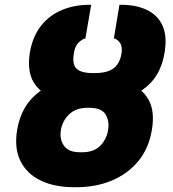

<svg xmlns="http://www.w3.org/2000/svg" viewBox="-20 -780 728 810"><path d="M369.6 -453.1H379.4Q460.4 -453.1 519.5 -430.9Q578.6 -408.7 606.4 -359.9Q634.3 -311 620.6 -231.4Q607.9 -154.3 563.5 -100.3Q519 -46.4 451.7 -18.3Q384.3 9.8 302.2 9.8H292.5Q210.4 9.8 151.9 -18.3Q93.3 -46.4 66.4 -100.3Q39.6 -154.3 52.2 -231.4Q65.9 -311 109.9 -359.9Q153.8 -408.7 220.5 -430.9Q287.1 -453.1 369.6 -453.1ZM357.9 -325.2H348.1Q300.8 -325.2 272.2 -298.1Q243.7 -271 236.8 -231.4Q230.5 -192.4 250 -165Q269.5 -137.7 316.9 -137.7H326.7Q376 -137.7 402.8 -165Q429.7 -192.4 436 -231.4Q442.4 -271 424.8 -298.1Q407.2 -325.2 357.9 -325.2ZM380.4 -471.7Q416 -471.7 439 -480.7Q461.9 -489.7 474.9 -508.1Q487.8 -526.4 492.7 -553.7Q497.1 -584 486.1 -599.4Q475.1 -614.7 460.4 -618.2L483.9 -759.8Q551.8 -760.7 598.4 -738.8Q645 -716.8 665.5 -672.1Q686 -627.4 674.3 -558.6Q661.6 -480.5 618.4 -433.6Q575.2 -386.7 508.8 -366Q442.4 -345.2 358.9 -344.7H351.1Q268.6 -345.2 209 -366Q149.4 -386.7 121.6 -433.6Q93.8 -480.5 106 -558.6Q117.7 -626 152.8 -670.9Q188 -715.8 242.4 -738.3Q296.9 -760.7 364.7 -759.8L340.3 -618.2Q325.7 -614.7 310.5 -599.4Q295.4 -584 291.5 -553.7Q286.6 -525.4 292.5 -507.3Q298.3 -489.3 317.6 -480.5Q336.9 -471.7 371.6 -471.7Z"/></svg>

Font: Inter 24pt Black
Style: Italic
Weight: 900
Italic angle: -9.3988°
Designer: Rasmus Andersson
Foundry: rsms
Version: Version 4.001;git-66647c0bb